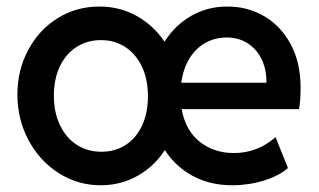

<svg xmlns="http://www.w3.org/2000/svg" viewBox="-20 -548 957 576"><path d="M32.2 -264.6Q32.2 -337.4 64.5 -397.9Q96.7 -458.5 152.8 -493.4Q209 -528.3 277.3 -528.3Q337.9 -528.8 388.9 -500.7Q439.9 -472.7 473.6 -422.9Q505.4 -473.1 554.7 -501Q604 -528.8 662.1 -528.3Q721.2 -528.8 771.5 -500Q821.8 -471.2 851.8 -415.8Q881.8 -360.4 881.8 -284.2Q881.8 -246.6 877 -220.7H524.9Q536.6 -156.2 579.3 -122.6Q622.1 -88.9 681.6 -88.9Q752.9 -88.9 806.6 -136.7L843.8 -43.9Q817.4 -20.5 771.5 -6.3Q725.6 7.8 676.8 7.8Q610.4 7.8 558.6 -20Q506.8 -47.9 474.6 -97.7Q442.4 -48.3 392.3 -20.3Q342.3 7.8 282.2 7.8Q213.4 7.8 156 -28.8Q98.6 -65.4 65.4 -127.9Q32.2 -190.4 32.2 -264.6ZM423.8 -258.8Q423.8 -310.1 405.8 -348.1Q387.7 -386.2 355.7 -407Q323.7 -427.7 283.2 -427.7Q241.7 -427.7 209.5 -407Q177.2 -386.2 159.4 -348.4Q141.6 -310.5 141.6 -260.7Q141.6 -211.4 159.7 -173.1Q177.7 -134.8 210 -113.8Q242.2 -92.8 284.2 -92.8Q325.7 -92.8 357.2 -113.3Q388.7 -133.8 406.2 -171.4Q423.8 -209 423.8 -258.8ZM779.3 -299.8Q779.8 -338.4 765.4 -369.1Q751 -399.9 723.6 -417.7Q696.3 -435.5 660.2 -435.5Q626 -435.5 597.2 -419.9Q568.4 -404.3 549.1 -373.8Q529.8 -343.3 523.9 -299.8Z"/></svg>

Font: Reddit Sans Vanilla SemiBold
Style: Regular
Weight: 600
Designer: Stephen Hutchings
Foundry: Reddit
Version: Version 1.013